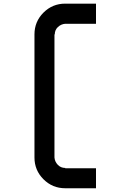

<svg xmlns="http://www.w3.org/2000/svg" viewBox="-20 -853 707 1040"><path d="M333.3 166.7Q264.2 166.7 215.4 117.9Q166.7 69.2 166.7 0V-666.7Q166.7 -735.8 215.4 -784.6Q264.2 -833.3 333.3 -833.3H500V-724.2H333.3Q310.8 -722.5 293.8 -706.7Q276.7 -690.8 276.7 -666.7H275V0Q276.7 22.5 292.9 39.6Q309.2 56.7 333.3 56.7V58.3H500V166.7Z"/></svg>

Font: 0xA000-Squareish-Mono
Style: Squareish-Mono-Bold
Weight: 700
Version: Version 0.1